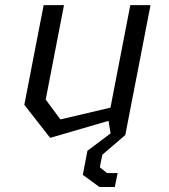

<svg xmlns="http://www.w3.org/2000/svg" viewBox="-20 -527 660 750"><path d="M230 -507H150.5L75 -117.5L176 11.5L404 -55L412 -6L321.5 62L303.5 156L368.5 203.5H428.5L439.5 149H398L370 126.5L379.5 77.5L470 0H469.5L568 -507H489L411.5 -106.5L216 -60.5L158.5 -138Z"/></svg>

Font: Monaspace Krypton Light
Style: Italic
Weight: 300
Italic angle: -11°
Designer: Riley Cran & the Lettermatic Team
Foundry: Lettermatic
Version: Version 1.101 (Monaspace Krypton)